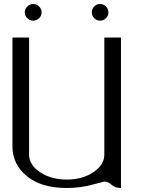

<svg xmlns="http://www.w3.org/2000/svg" viewBox="-20 -937 706 957"><path d="M478.5 -917Q496.1 -917 508.3 -904.8Q520.5 -892.6 520.5 -875Q520.5 -858.4 508.3 -846.2Q496.1 -834 478.5 -834Q461.9 -834 449.7 -846.2Q437.5 -858.4 437.5 -875Q437.5 -892.6 449.7 -904.8Q461.9 -917 478.5 -917ZM187.5 -875Q187.5 -858.4 174.8 -846.2Q162.1 -834 145.5 -834Q128.9 -834 116.2 -846.2Q103.5 -858.4 103.5 -875Q103.5 -892.6 116.2 -904.8Q128.9 -917 145.5 -917Q162.1 -917 174.8 -904.8Q187.5 -892.6 187.5 -875ZM583 0Q553.7 0 536.1 -16.1Q518.6 -32.2 500 -32.2Q498 -32.2 438.5 -16.1Q378.9 0 312.5 0Q185.5 0 113.8 -59.1Q42 -118.2 42 -208V-750H125V-167Q125 -115.2 179.7 -78.6Q234.4 -42 312.5 -42Q390.6 -42 445.3 -78.6Q500 -115.2 500 -167V-750H583Z"/></svg>

Font: okolaks
Style: Regular
Weight: 500
Version: Version 000.6.0